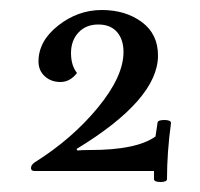

<svg xmlns="http://www.w3.org/2000/svg" viewBox="-20 -692 399 384"><path d="M227 -588Q227 -613 214 -628Q201 -643 176.5 -643Q152 -643 137 -627Q122 -611 122 -586Q122 -561 134 -546Q120 -528 101 -528Q82 -528 69.5 -539.5Q57 -551 57 -569Q57 -610 96.5 -641Q136 -672 183.5 -672Q231 -672 263.5 -648Q296 -624 296 -581Q296 -493 133 -394L135 -391Q143 -392 161 -392Q253 -392 291 -419L295 -446Q295 -452 308.5 -452Q322 -452 322 -446Q314 -387 314 -334Q314 -328 301 -328Q288 -328 288 -334V-350H49Q42 -350 42 -356Q42 -362 49 -367Q124 -414 175.5 -476.5Q227 -539 227 -588Z"/></svg>

Font: Sedan
Style: Regular
Weight: 400
Designer: Sebastian Salazar
Foundry: Sebastian Salazar
Version: Version 1.001